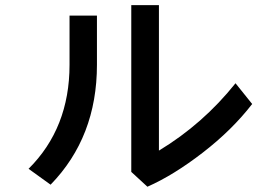

<svg xmlns="http://www.w3.org/2000/svg" viewBox="-20 -709 1040 732"><path d="M88.9 -65.4Q245.1 -220.7 245.1 -461.9V-649.4H349.6V-461.9Q349.6 -186.5 172.9 -4.9ZM480.5 -53.7V-689.5H585.9V-134.8Q753.9 -236.3 877.9 -391.6L941.4 -312.5Q864.3 -212.9 752.9 -127Q641.6 -41 542 2.9Z"/></svg>

Font: Gothic A1 SemiBold
Style: Regular
Weight: 600
Version: Version 2.50